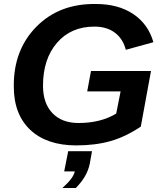

<svg xmlns="http://www.w3.org/2000/svg" viewBox="-20 -718 818 960"><path d="M361 9Q215 9 132 -68Q49 -146 49 -285Q47 -468 162 -584.5Q277 -701 460 -698Q571 -698 646 -648Q721 -598 747 -507L609 -469Q595 -524 554.5 -554.5Q514 -585 452 -585Q335 -585 265 -504Q195 -423 195 -289Q195 -202 242 -152.5Q289 -103 373 -103Q483 -103 561 -150L583 -261H416L435 -363H735L684 -85Q608 -34 532.5 -12.5Q457 9 361 9ZM359 222H292Q347 173 354 139H301L321 38H440L429 100Q416 165 359 222Z"/></svg>

Font: Libra Sans
Style: Bold Italic
Weight: 700
Italic angle: -12°
Foundry: Context Ltd
Version: Version 1.002